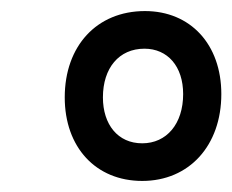

<svg xmlns="http://www.w3.org/2000/svg" viewBox="-20 -728 420 347"><path d="M237 -401C322 -401 380 -465 380 -558C380 -648 324 -708 242 -708C155 -708 97 -645 97 -552C97 -462 153 -401 237 -401ZM237 -469C193 -469 166 -503 166 -552C166 -605 195 -640 241 -640C283 -640 311 -608 311 -558C311 -504 281 -469 237 -469Z"/></svg>

Font: Fixel Text 20240404
Style: Italic
Weight: 400
Width: 4
Italic angle: -10°
Designer: AlfaBravo + MacPaw
Foundry: Kyrylo Tkachov, Marchela Mozhyna, Serhii Makarenko, Maria Weinstein, Zakhar Kryvoshyya
Version: Version 1.211;Glyphs 3.2 (3225)